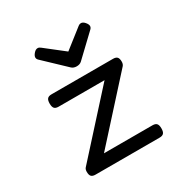

<svg xmlns="http://www.w3.org/2000/svg" viewBox="-158 -815 916 946"><g transform="rotate(-30 300.0 -341.5)"><path d="M512.7 -35.2Q512.7 -16.1 505.6 -8.1Q498.5 0 481.9 0H161.6H117.7Q101.1 0 94 -7.6Q86.9 -15.1 86.9 -33.2Q86.9 -47.9 93.8 -55.2L388.7 -380.9H127.4Q110.8 -380.9 103.8 -388.9Q96.7 -397 96.7 -416Q96.7 -435.1 103.8 -443.1Q110.8 -451.2 127.4 -451.2H434.1H477.1Q493.7 -451.2 500.7 -443.6Q507.8 -436 507.8 -418Q507.8 -403.8 500.5 -395.5L206.1 -70.3H481.9Q498.5 -70.3 505.6 -62.3Q512.7 -54.2 512.7 -35.2ZM276.4 -518.1 156.7 -631.8Q148.9 -639.2 148.9 -647.9Q148.9 -658.2 160.2 -670.9Q170.4 -682.6 181.6 -682.6Q189.5 -682.6 196.8 -676.8L304.7 -592.3L412.6 -676.8Q419.9 -682.6 427.7 -682.6Q439 -682.6 449.2 -670.9Q460.4 -658.2 460.4 -647.9Q460.4 -639.2 452.6 -631.8L333 -518.1Q322.3 -508.3 304.7 -508.3Q287.1 -508.3 276.4 -518.1Z"/></g></svg>

Font: Courier Prime Code
Style: Regular
Weight: 400
Designer: Alan Dague-Greene
Foundry: Quote-Unquote Apps
Version: Version 3.0318